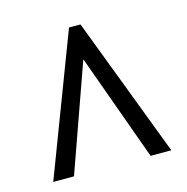

<svg xmlns="http://www.w3.org/2000/svg" viewBox="-74 -785 567 581"><g transform="rotate(-15 209.5 -494.5)"><path d="M24 -275 191 -714H227L394 -275H329L208 -610L89 -275Z"/></g></svg>

Font: Noto Serif ExtraCondensed
Style: Bold
Weight: 700
Width: 2
Designer: Monotype Design Team
Foundry: Monotype Imaging Inc.
Version: Version 2.014; ttfautohint (v1.8.4.7-5d5b)